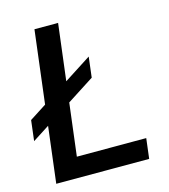

<svg xmlns="http://www.w3.org/2000/svg" viewBox="-107 -796 776 881"><g transform="rotate(-15 281.0 -355.5)"><path d="M3.9 -215.3 15.6 -312.5 346.2 -525.4 334.5 -428.2ZM51.3 0 138.2 -710.9H250.5L174.8 -95.7H504.4L492.7 0Z"/></g></svg>

Font: Muli
Style: Semi-BoldItalic
Weight: 600
Italic angle: -7°
Designer: Vernon Adams
Foundry: newtypography
Version: Version 2.0; ttfautohint (v1.00rc1.2-2d82) -l 8 -r 50 -G 200